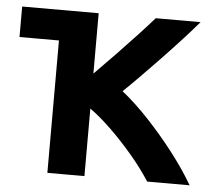

<svg xmlns="http://www.w3.org/2000/svg" viewBox="-44 -580 702 640"><g transform="rotate(5 306.5 -260.5)"><path d="M261 -533H5V-431H137V12H261V-214Q296 -189 334 -152Q372 -115 408 -72.5Q444 -30 471 12H613Q584 -38 542 -92.5Q500 -147 453 -197Q406 -247 363 -281Q386 -303 417.5 -335Q449 -367 483 -402.5Q517 -438 548.5 -472.5Q580 -507 602 -533H452Q433 -511 400 -475.5Q367 -440 330 -401.5Q293 -363 261 -331Z"/></g></svg>

Font: Repo DemiBold
Style: Regular
Weight: 600
Designer: Stefan Peev
Foundry: Context Ltd
Version: Version 1.502